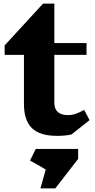

<svg xmlns="http://www.w3.org/2000/svg" viewBox="-20 -750 533 1074"><path d="M380 2Q346 10 299 10Q203 10 158.5 -33.5Q114 -77 114 -168V-443H6V-496L221 -730H284V-509H464V-443H284V-175Q284 -106 362 -106Q382 -106 401.5 -112.5Q421 -119 451 -135L481 -78ZM417 139 289 304H206L236 198L148 148L180 83H417Z"/></svg>

Font: InknutAntiqua
Style: Bold
Weight: 700
Designer: Claus Eggers Srensen
Foundry: Claus Eggers Srensen
Version: Version 1.000; ttfautohint (v1.2) -l 7 -r 28 -G 50 -x 13 -D 